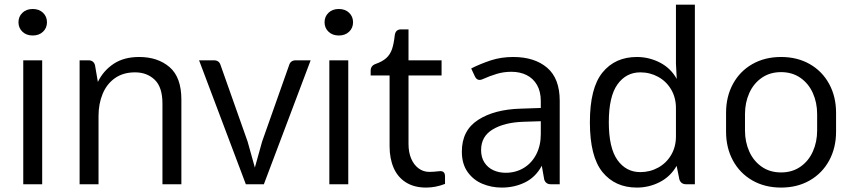

<svg xmlns="http://www.w3.org/2000/svg" viewBox="-20 -808 3741 842"><path d="M61 -710.4Q61 -735.4 78.4 -752Q95.7 -768.6 123.5 -768.6Q151.4 -768.6 168.7 -752Q186 -735.4 186 -710.4Q186 -685.5 168.7 -668.9Q151.4 -652.3 123.5 -652.3Q95.7 -652.3 78.4 -668.9Q61 -685.5 61 -710.4ZM165 -543.5V0H82V-543.5Z M775.4 -371.1V0H692.4V-354Q692.4 -425.8 658.4 -458.3Q624.5 -490.7 572.3 -490.7Q520 -490.7 484.1 -465.3Q448.2 -439.9 430.2 -396.5Q412.1 -353 412.1 -299.8V0H329.1V-543.5H368.2Q390.1 -543.5 396.5 -522.9L409.2 -448.7Q433.1 -498 478.3 -528.1Q523.4 -558.1 590.3 -558.1Q671.9 -558.1 723.6 -513.7Q775.4 -469.2 775.4 -371.1Z M1342.3 -543.5 1137.2 0H1058.1L853 -543.5H918.5Q940.9 -543.5 947.3 -522.5L1065.9 -187L1097.7 -73.2L1129.4 -187L1248 -522.5Q1254.4 -543.5 1276.9 -543.5Z M1403.3 -710.4Q1403.3 -735.4 1420.7 -752Q1438 -768.6 1465.8 -768.6Q1493.7 -768.6 1511 -752Q1528.3 -735.4 1528.3 -710.4Q1528.3 -685.5 1511 -668.9Q1493.7 -652.3 1465.8 -652.3Q1438 -652.3 1420.7 -668.9Q1403.3 -685.5 1403.3 -710.4ZM1507.3 -543.5V0H1424.3V-543.5Z M1911.1 -57.6Q1931.6 -57.6 1931.6 -34.7V-1.5Q1890.6 14.6 1848.6 14.6Q1796.4 14.6 1760.3 -8.1Q1724.1 -30.8 1706.3 -71.8Q1688.5 -112.8 1688.5 -167V-477.1H1605.5V-498Q1605.5 -519.5 1626.5 -527.3Q1657.2 -538.1 1674.1 -553.5Q1690.9 -568.8 1699 -592Q1707 -615.2 1711.4 -654.8Q1715.3 -679.2 1738.8 -679.2H1771.5V-543.5H1916.5V-477.1H1771.5V-176.3Q1771.5 -140.1 1783.2 -112.5Q1794.9 -85 1815.7 -69.6Q1836.4 -54.2 1862.8 -54.2Q1879.9 -54.2 1905.3 -57.1Q1907.2 -57.6 1911.1 -57.6Z M2434.6 -366.2V0H2395.5Q2373.5 0 2366.7 -20.5L2356 -81.1Q2329.1 -31.2 2282.7 -8.3Q2236.3 14.6 2180.2 14.6Q2135.3 14.6 2095.5 -2Q2055.7 -18.6 2030.5 -54Q2005.4 -89.4 2005.4 -143.1Q2005.4 -236.3 2076.7 -282.2Q2147.9 -328.1 2262.7 -331.5L2351.6 -334.5V-365.2Q2351.6 -406.2 2335.2 -435.1Q2318.8 -463.9 2289.8 -478.5Q2260.7 -493.2 2222.7 -493.2Q2189 -493.2 2158.7 -484.1Q2128.4 -475.1 2095.7 -460.4Q2089.4 -457.5 2083 -457.5Q2069.8 -457.5 2062.5 -473.1L2046.4 -507.8Q2085.9 -527.8 2131.6 -543Q2177.2 -558.1 2230.5 -558.1Q2324.2 -558.1 2379.4 -511Q2434.6 -463.9 2434.6 -366.2ZM2351.6 -219.2V-276.4L2273.9 -273.9Q2191.9 -271 2140.9 -240.5Q2089.8 -210 2089.8 -149.9Q2089.8 -117.7 2104.5 -95.2Q2119.1 -72.8 2143.6 -61.5Q2168 -50.3 2197.8 -50.3Q2241.7 -50.3 2276.9 -71.5Q2312 -92.8 2331.8 -131.3Q2351.6 -169.9 2351.6 -219.2Z M3027.3 -787.6V0H2988.8Q2966.8 0 2959.5 -20.5L2947.3 -80.6Q2919.9 -33.2 2873 -9.3Q2826.2 14.6 2772.9 14.6Q2677.7 14.6 2622.3 -53.2Q2566.9 -121.1 2566.9 -272Q2566.9 -422.4 2622.3 -490.2Q2677.7 -558.1 2772.9 -558.1Q2826.2 -558.1 2873.8 -533.7Q2921.4 -509.3 2947.8 -461.9L2944.3 -529.3V-787.6ZM2944.3 -209.5V-334Q2944.3 -379.9 2923.3 -415.5Q2902.3 -451.2 2866.5 -470.9Q2830.6 -490.7 2788.1 -490.7Q2725.6 -490.7 2687.7 -437.7Q2649.9 -384.8 2649.9 -272Q2649.9 -159.2 2687.7 -106.2Q2725.6 -53.2 2788.1 -53.2Q2830.6 -53.2 2866.5 -73Q2902.3 -92.8 2923.3 -128.4Q2944.3 -164.1 2944.3 -209.5Z M3164.1 -230.5V-313.5Q3164.1 -384.3 3194.3 -439.9Q3224.6 -495.6 3279.3 -526.9Q3334 -558.1 3405.3 -558.1Q3476.6 -558.1 3531.2 -526.9Q3585.9 -495.6 3616.2 -439.9Q3646.5 -384.3 3646.5 -313.5V-230.5Q3646.5 -159.7 3616.2 -104Q3585.9 -48.3 3531.2 -16.8Q3476.6 14.6 3405.3 14.6Q3334 14.6 3279.3 -16.8Q3224.6 -48.3 3194.3 -104Q3164.1 -159.7 3164.1 -230.5ZM3563.5 -235.8V-307.6Q3563.5 -357.9 3544.7 -399.9Q3525.9 -441.9 3490 -466.8Q3454.1 -491.7 3405.3 -491.7Q3356.4 -491.7 3320.6 -466.8Q3284.7 -441.9 3265.9 -399.9Q3247.1 -357.9 3247.1 -307.6V-235.8Q3247.1 -185.5 3265.9 -143.6Q3284.7 -101.6 3320.6 -76.7Q3356.4 -51.8 3405.3 -51.8Q3454.1 -51.8 3490 -76.7Q3525.9 -101.6 3544.7 -143.6Q3563.5 -185.5 3563.5 -235.8Z"/></svg>

Font: Lycee Sans
Style: Regular
Weight: 400
Designer: Justin Alvin
Foundry: Alkove Design
Version: Version 1.030